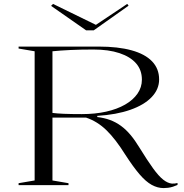

<svg xmlns="http://www.w3.org/2000/svg" viewBox="-20 -946 940 981"><path d="M816 15Q785 15 755 -1.5Q725 -18 692.5 -56Q660 -94 620 -156Q570 -236 523.5 -281Q477 -326 420 -345H248V-24L330 -10V0H75V-10L157 -24V-684L75 -698V-708H484Q583 -708 652 -689Q721 -670 757 -632.5Q793 -595 793 -540Q793 -490 755 -450Q717 -410 646 -385Q575 -360 477 -354V-348Q512 -344 542 -333Q572 -322 598 -303Q624 -284 647 -256.5Q670 -229 693 -191Q733 -126 762 -86Q791 -46 814 -28Q837 -10 858 -8Q873 -7 887 -11V-1Q876 4 863.5 8Q851 12 838.5 13.5Q826 15 816 15ZM398 -363Q466 -363 522 -375.5Q578 -388 619 -411.5Q660 -435 682.5 -467.5Q705 -500 705 -539Q705 -588 675.5 -622Q646 -656 590.5 -674.5Q535 -693 457 -693Q391 -693 339 -690.5Q287 -688 248 -684V-369Q271 -366 307 -364.5Q343 -363 398 -363ZM630 -926 637 -917 459 -791H420L241 -916L251 -926L470 -819Z"/></svg>

Font: Kalnia SemiExpanded Light
Style: Regular
Weight: 300
Width: 6
Designer: Frida Medrano
Foundry: Frida Medrano
Version: Version 1.105